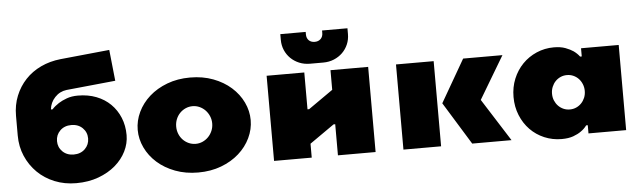

<svg xmlns="http://www.w3.org/2000/svg" viewBox="-49 -952 3918 1168"><g transform="rotate(-5 1910.0 -367.5)"><path d="M705 -235Q705 -184 681.5 -136.5Q658 -89 615 -52Q572 -15 511 7.5Q450 30 375 30Q304 30 243.5 5.5Q183 -19 139 -62.5Q95 -106 70 -164Q45 -222 45 -290V-410Q45 -476 67.5 -531.5Q90 -587 129.5 -629Q169 -671 224 -697Q279 -723 345 -730L645 -760L665 -570L365 -540Q323 -535 293.5 -503.5Q264 -472 260 -430H270Q287 -449 312 -465Q332 -478 362 -489Q392 -500 430 -500Q492 -500 542.5 -480.5Q593 -461 629 -425.5Q665 -390 685 -341.5Q705 -293 705 -235ZM375 -325Q333 -325 306.5 -299Q280 -273 280 -235Q280 -197 306.5 -171Q333 -145 375 -145Q417 -145 443.5 -171Q470 -197 470 -235Q470 -273 443.5 -299Q417 -325 375 -325Z M1120 -375Q1097 -375 1077 -366Q1057 -357 1042 -341.5Q1027 -326 1018.5 -305Q1010 -284 1010 -260Q1010 -236 1018.5 -215Q1027 -194 1042 -178.5Q1057 -163 1077 -154Q1097 -145 1120 -145Q1142 -145 1162 -154Q1182 -163 1197 -178.5Q1212 -194 1221 -215Q1230 -236 1230 -260Q1230 -284 1221 -305Q1212 -326 1197 -341.5Q1182 -357 1162 -366Q1142 -375 1120 -375ZM1120 -550Q1197 -550 1260.5 -526Q1324 -502 1369.5 -461.5Q1415 -421 1440 -368.5Q1465 -316 1465 -260Q1465 -204 1440 -151.5Q1415 -99 1369.5 -58.5Q1324 -18 1260.5 6Q1197 30 1120 30Q1043 30 979.5 6Q916 -18 870.5 -58.5Q825 -99 800 -151.5Q775 -204 775 -260Q775 -316 800 -368.5Q825 -421 870.5 -461.5Q916 -502 979.5 -526Q1043 -550 1120 -550Z M1855 -570Q1819 -570 1789 -582.5Q1759 -595 1737 -616.5Q1715 -638 1702.5 -667Q1690 -696 1690 -730V-765H1845V-750Q1845 -727 1858.5 -713.5Q1872 -700 1895 -700Q1917 -700 1931 -713.5Q1945 -727 1945 -750V-765H2100V-730Q2100 -696 2087.5 -667Q2075 -638 2053 -616.5Q2031 -595 2001 -582.5Q1971 -570 1935 -570ZM2205 0H1975V-190H1965L1815 -85V0H1585V-520H1815V-295H1825L1975 -400V-520H2205Z M2605 0H2375V-520H2605ZM2635 -260 2785 -520H3025L2870 -260L3035 0H2795Z M3070 -260Q3070 -320 3091 -371Q3112 -422 3148.5 -459.5Q3185 -497 3234.5 -518.5Q3284 -540 3340 -540Q3382 -540 3411 -529Q3440 -518 3459 -505Q3481 -489 3495 -470H3505V-520H3735V0H3505V-50H3495Q3481 -30 3459 -15Q3440 -1 3411 9.5Q3382 20 3340 20Q3284 20 3234.5 -1Q3185 -22 3148.5 -59.5Q3112 -97 3091 -148.5Q3070 -200 3070 -260ZM3405 -365Q3384 -365 3366 -357Q3348 -349 3334.5 -335Q3321 -321 3313 -301.5Q3305 -282 3305 -260Q3305 -237 3313 -218Q3321 -199 3334.5 -185Q3348 -171 3366 -163Q3384 -155 3405 -155Q3426 -155 3444 -163Q3462 -171 3475.5 -185Q3489 -199 3497 -218Q3505 -237 3505 -260Q3505 -282 3497 -301.5Q3489 -321 3475.5 -335Q3462 -349 3444 -357Q3426 -365 3405 -365Z"/></g></svg>

Font: Imperial One
Style: Regular
Weight: 400
Designer: Jovanny Lemonad
Foundry: Jovanny Lemonad
Version: Version 1.000